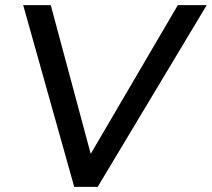

<svg xmlns="http://www.w3.org/2000/svg" viewBox="-20 -725 822 745"><path d="M268 0 70 -705H177L332 -128L670 -705H782L359 0Z"/></svg>

Font: Mulish SemiBold
Style: Italic
Weight: 600
Italic angle: -9°
Designer: Vernon Adams
Foundry: Vernon Adams
Version: Version 3.603; ttfautohint (v1.8.3)